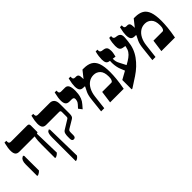

<svg xmlns="http://www.w3.org/2000/svg" viewBox="73 -1546 2686 2686"><g transform="rotate(-45 1415.5 -203.5)"><path d="M397 7V-253Q397 -303 399 -332.5Q401 -362 404 -379Q407 -396 409 -408V-410H107Q65 -410 46.5 -433.5Q28 -457 28 -507Q28 -534 32.5 -564.5Q37 -595 49 -647H85V-625Q85 -592 123 -592H444Q479 -592 479 -556V-423L458 -414L468 -30Q453 -15 443 -7.5Q433 0 416 7ZM43 7V-220Q43 -262 53.5 -287.5Q64 -313 81 -322L102 -334L113 -320L114 -29Q101 -16 90 -8.5Q79 -1 62 7Z M768 7Q734 7 734 -39V-81Q734 -112 741 -137.5Q748 -163 771 -177L901 -257Q913 -264 916.5 -271.5Q920 -279 920 -293V-384Q920 -410 894 -410H639Q597 -410 579 -433.5Q561 -457 561 -510Q561 -535 565.5 -565Q570 -595 582 -647H618V-625Q618 -592 656 -592H891Q932 -592 956 -564.5Q980 -537 980 -481V-290Q980 -262 974 -243.5Q968 -225 950 -214L828 -141Q811 -131 807.5 -119Q804 -107 804 -84V-39Q804 7 768 7ZM571 240V-224Q571 -312 598 -328L617 -339L628 -325L638 198Q625 216 614.5 224.5Q604 233 589 240Z M1152 -203 1112 -255 1152 -299Q1173 -323 1178 -342.5Q1183 -362 1183 -374Q1183 -394 1172.5 -402Q1162 -410 1141 -410H1100Q1058 -410 1039.5 -433.5Q1021 -457 1021 -507Q1021 -534 1025.5 -564.5Q1030 -595 1042 -647H1078V-625Q1078 -592 1116 -592H1192Q1229 -592 1246.5 -560Q1264 -528 1264 -458Q1264 -433 1260 -399Q1256 -365 1242 -327.5Q1228 -290 1197 -255Z M1314 0 1337 -210Q1345 -287 1366.5 -333Q1388 -379 1398 -396Q1402 -402 1402 -405Q1402 -410 1392 -410H1377Q1334 -410 1316 -433.5Q1298 -457 1298 -510Q1298 -535 1302.5 -565Q1307 -595 1319 -647H1355V-625Q1355 -592 1393 -592H1407Q1436 -592 1447.5 -574.5Q1459 -557 1459 -513V-495L1460 -494L1543 -598H1568Q1647 -598 1696.5 -569.5Q1746 -541 1769.5 -475.5Q1793 -410 1793 -299Q1793 -242 1786 -169Q1779 -96 1761 0H1492L1517 -182H1698Q1714 -182 1724 -204Q1731 -218 1733 -234.5Q1735 -251 1735 -268Q1735 -356 1696 -396Q1657 -436 1599 -436Q1545 -436 1503.5 -407.5Q1462 -379 1435.5 -328Q1409 -277 1401 -211L1376 0Z M1834 84V-101L1953 -167L1926 -234Q1916 -258 1909.5 -289.5Q1903 -321 1901 -354Q1899 -387 1902 -413L1892 -414Q1858 -419 1845.5 -441.5Q1833 -464 1833 -508Q1833 -535 1837.5 -570.5Q1842 -606 1853 -647H1888V-628Q1888 -611 1897 -603Q1906 -595 1919 -592L1952 -587Q1986 -581 2000 -561Q2014 -541 2014 -498Q2014 -470 2009 -448.5Q2004 -427 1998 -399L1950 -406Q1949 -377 1954.5 -353Q1960 -329 1972 -307L2024 -206Q2078 -235 2113.5 -261.5Q2149 -288 2169.5 -318.5Q2190 -349 2198 -393L2200 -407L2159 -414Q2126 -420 2113 -442Q2100 -464 2100 -508Q2100 -535 2104.5 -570.5Q2109 -606 2121 -647H2157V-628Q2157 -612 2165 -603.5Q2173 -595 2187 -592L2219 -587Q2253 -581 2268 -558Q2283 -535 2279 -490L2273 -426Q2261 -294 2187 -191.5Q2113 -89 1998 -13L1849 84Z M2328 0 2351 -210Q2359 -287 2380.5 -333Q2402 -379 2412 -396Q2416 -402 2416 -405Q2416 -410 2406 -410H2391Q2348 -410 2330 -433.5Q2312 -457 2312 -510Q2312 -535 2316.5 -565Q2321 -595 2333 -647H2369V-625Q2369 -592 2407 -592H2421Q2450 -592 2461.5 -574.5Q2473 -557 2473 -513V-495L2474 -494L2557 -598H2582Q2661 -598 2710.5 -569.5Q2760 -541 2783.5 -475.5Q2807 -410 2807 -299Q2807 -242 2800 -169Q2793 -96 2775 0H2506L2531 -182H2712Q2728 -182 2738 -204Q2745 -218 2747 -234.5Q2749 -251 2749 -268Q2749 -356 2710 -396Q2671 -436 2613 -436Q2559 -436 2517.5 -407.5Q2476 -379 2449.5 -328Q2423 -277 2415 -211L2390 0Z"/></g></svg>

Font: Noto Serif Hebrew Condensed Black
Style: Regular
Weight: 900
Width: 3
Designer: Monotype Design Team
Foundry: Monotype Imaging Inc.
Version: Version 2.004; ttfautohint (v1.8.4.7-5d5b)